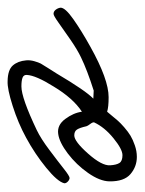

<svg xmlns="http://www.w3.org/2000/svg" viewBox="42 -368 378 502"><g transform="rotate(-90 231.0 -117.0)"><path d="M461.9 -147.9Q462.4 -135.7 431.9 -114.3Q401.4 -92.8 359.9 -69.8Q274.4 -22 228 -22Q202.1 -22 189.9 -25.9Q188.5 -24.4 180.4 -14.6Q172.4 -4.9 166.5 2Q160.6 8.8 149.2 18.8Q137.7 28.8 127.2 35.2Q116.7 41.5 101.8 46.6Q86.9 51.8 71.8 51.8Q46.4 51.8 26.9 35.2Q7.3 18.6 7.8 -20Q8.3 -44.9 29.8 -75.7Q51.3 -106.4 80.6 -128.7Q109.9 -150.9 131.8 -153.8Q154.8 -157.2 170.9 -135.5Q187 -113.8 189.9 -91.8Q225.1 -114.7 255.9 -166Q284.7 -211.9 286.1 -235.8Q286.6 -244.1 278.8 -247.1Q271 -250 255.9 -250Q226.1 -250 142.1 -210Q119.6 -199.2 90.1 -177Q60.5 -154.8 40.8 -139.2Q21 -123.5 16.1 -124Q10.7 -125 6.6 -129.4Q2.4 -133.8 2.9 -138.2Q7.3 -155.8 43.5 -185.3Q79.6 -214.8 122.1 -237.8Q160.6 -258.8 205.1 -272.9Q249.5 -287.1 270 -286.1Q299.3 -285.6 310.8 -272.5Q322.3 -259.3 324.2 -237.8Q325.2 -227.5 322 -216.3Q318.8 -205.1 315.7 -199.2Q312.5 -193.4 302.7 -178.2Q293 -163.1 290 -158.2Q244.6 -81.5 224.1 -62Q228 -62 234.6 -61.5Q241.2 -61 245.1 -61Q298.8 -78.1 332 -94.2Q351.6 -103.5 378.2 -121.8Q404.8 -140.1 422.9 -153.1Q440.9 -166 445.8 -166Q452.1 -166 456.5 -160.4Q460.9 -154.8 461.9 -147.9ZM162.1 -60.1Q162.6 -64 157.7 -70.3Q152.8 -76.7 151.9 -80.1Q147.9 -97.7 143.3 -104.7Q138.7 -111.8 127.9 -111.8Q112.3 -111.8 80.3 -75.7Q48.3 -39.6 49.8 -18.1Q50.8 -1.5 55.9 6.3Q61 14.2 76.2 14.2Q91.8 14.2 120.6 -9.3Q149.4 -32.7 162.1 -60.1Z"/></g></svg>

Font: Gogol
Style: Regular
Weight: 400
Italic angle: -48°
Designer: Gennady Fridman
Foundry: ParaType Ltd
Version: Version 1.001